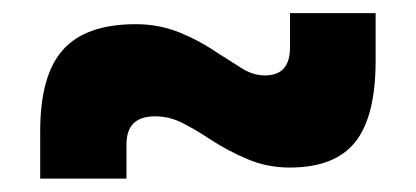

<svg xmlns="http://www.w3.org/2000/svg" viewBox="-20 -490 626 289"><path d="M40.5 -221.2V-292.5Q40.5 -377 75 -415.3Q109.4 -453.6 184.6 -453.6Q219.2 -453.6 250 -441.2Q280.8 -428.7 307.6 -410.2Q327.1 -397.9 344 -387.2Q360.8 -376.5 378.9 -376.5Q416.5 -376.5 416.5 -418.5V-470.2H545.4V-398.9Q545.4 -314.5 514.6 -276.1Q483.9 -237.8 416 -237.8Q382.3 -237.8 352.3 -250.5Q322.3 -263.2 294.9 -281.2Q274.4 -294.9 254.6 -304.9Q234.9 -314.9 213.4 -314.9Q170.4 -314.9 170.4 -272.9V-221.2Z"/></svg>

Font: Cascadia Mono PL
Style: Bold
Weight: 700
Monospace: yes
Designer: Aaron Bell
Foundry: Saja Typeworks
Version: Version 2404.023; ttfautohint (v1.8.4)